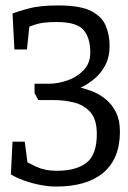

<svg xmlns="http://www.w3.org/2000/svg" viewBox="-20 -678 472 706"><path d="M186 8Q158 8 125.5 1.5Q93 -5 65 -15.5Q37 -26 20 -37L26 -157H71L81 -81Q96 -73 112 -65.5Q128 -58 147 -54Q166 -50 189 -50Q260 -50 298 -79.5Q336 -109 336 -185Q336 -237 314 -263.5Q292 -290 256 -300Q220 -310 178 -310H121L107 -336V-370H158Q193 -370 228.5 -382.5Q264 -395 288 -420.5Q312 -446 312 -485Q312 -539 287 -568Q262 -597 188 -597Q137 -597 110.5 -588Q84 -579 88 -580L79 -496H33L26 -628Q42 -635 84 -646.5Q126 -658 195 -658Q275 -658 315 -637.5Q355 -617 369 -583Q383 -549 383 -510Q383 -468 367 -438Q351 -408 327.5 -388.5Q304 -369 279 -357L276 -356Q297 -351 322 -341Q347 -331 369.5 -312.5Q392 -294 406.5 -265Q421 -236 421 -194Q421 -144 405.5 -106Q390 -68 359.5 -42.5Q329 -17 285.5 -4.5Q242 8 186 8Z"/></svg>

Font: Faustina Light
Style: Regular
Weight: 300
Designer: Alfonso Garcia
Foundry: http://www.omnibus-type.com
Version: Version 1.200